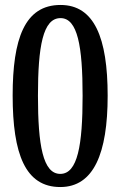

<svg xmlns="http://www.w3.org/2000/svg" viewBox="-20 -744 486 774"><path d="M223 10C358 10 414 -126 414 -358C414 -592 360 -724 224 -724C79 -724 31 -587 31 -359C31 -123 82 10 223 10ZM223 -43C153 -43 133 -159 133 -358C133 -557 153 -671 224 -671C293 -671 313 -557 313 -358C313 -159 293 -43 223 -43Z"/></svg>

Font: Noto Serif Ethiopic ExtraCondensed Medium
Style: Regular
Weight: 500
Width: 2
Designer: Monotype Design Team
Foundry: Monotype Imaging Inc.
Version: Version 2.102